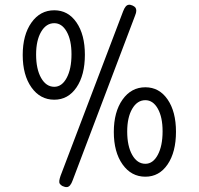

<svg xmlns="http://www.w3.org/2000/svg" viewBox="-20 -728 831 803"><path d="M241 50Q234 46 230.5 41Q227 36 228 28Q229 20 233 8L495 -681Q500 -694 505.5 -700.5Q511 -707 518 -708Q525 -709 534 -705Q543 -701 546.5 -696Q550 -691 550 -683Q550 -675 545 -663L284 26Q279 40 273 47Q267 54 259.5 54.5Q252 55 241 50ZM207 -311Q148 -311 111.5 -362.5Q75 -414 75 -498Q75 -582 111.5 -633.5Q148 -685 207 -685Q265 -685 300 -634Q335 -583 335 -499Q335 -414 300 -362.5Q265 -311 207 -311ZM207 -365Q239 -365 259 -402.5Q279 -440 279 -501Q279 -560 259 -595.5Q239 -631 207 -631Q173 -631 152 -595Q131 -559 131 -500Q131 -439 152 -402Q173 -365 207 -365ZM588 11Q529 11 492.5 -40.5Q456 -92 456 -176Q456 -260 492.5 -311.5Q529 -363 588 -363Q646 -363 681 -312Q716 -261 716 -177Q716 -92 681 -40.5Q646 11 588 11ZM588 -43Q620 -43 640 -80.5Q660 -118 660 -179Q660 -238 640 -273.5Q620 -309 588 -309Q554 -309 533 -273Q512 -237 512 -178Q512 -117 533 -80Q554 -43 588 -43Z"/></svg>

Font: Fredoka Condensed Light
Style: Regular
Weight: 300
Width: 3
Designer: Ben Nathan
Foundry: Milena B. Brandão, Ben Nathan
Version: Version 2.001